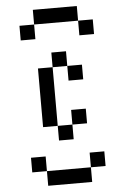

<svg xmlns="http://www.w3.org/2000/svg" viewBox="-68 -956 772 1186"><g transform="rotate(-5 318.0 -363.5)"><path d="M181.8 -545.5V-181.8H272.7V-545.5ZM181.8 -909.1V-818.2H454.5V-909.1ZM90.9 -818.2V-727.3H181.8V-818.2ZM90.9 0V90.9H181.8V0ZM454.5 90.9H181.8V181.8H454.5ZM363.6 -272.7V-181.8H454.5V-272.7ZM363.6 -545.5V-636.4H272.7V-545.5ZM363.6 -545.5V-454.5H454.5V-545.5ZM272.7 -181.8V-90.9H363.6V-181.8ZM454.5 0V90.9H545.5V0ZM454.5 -818.2V-727.3H545.5V-818.2Z"/></g></svg>

Font: Departure Mono
Style: Regular
Weight: 400
Monospace: yes
Designer: Helena Zhang
Version: Version 1.500;Glyphs 3.3.1 (3343)